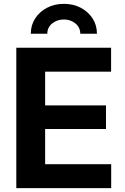

<svg xmlns="http://www.w3.org/2000/svg" viewBox="-20 -975 647 995"><path d="M64.5 0V-727.5H555.7V-603.5H213.9V-428.7H529.3V-306.6H213.9V-124H556.2V0ZM311 -955.1Q360.4 -955.1 398.9 -934.6Q437.5 -914.1 460 -879.2Q482.4 -844.2 482.4 -800.3H396Q396 -832.5 371.1 -853.3Q346.2 -874 311 -874Q275.4 -874 250.2 -853.3Q225.1 -832.5 225.1 -800.3H139.6Q139.6 -844.2 162.1 -879.2Q184.6 -914.1 223.4 -934.6Q262.2 -955.1 311 -955.1Z"/></svg>

Font: Inter 16pt
Style: Bold
Weight: 700
Version: Version 4.001;git-66647c0bb